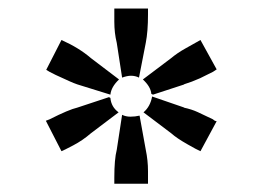

<svg xmlns="http://www.w3.org/2000/svg" viewBox="-20 -843 623 456"><path d="M291 -663.1Q282.2 -663.1 270 -658.7L257.3 -741.2Q251.5 -764.6 251.5 -791.5V-822.8H331.5V-808.6Q331.5 -768.1 326.2 -741.2L310.1 -658.7Q301.3 -663.1 291 -663.1ZM339.4 -620.1Q337.9 -637.2 319.3 -654.3L386.7 -705.1Q401.4 -717.3 418.9 -727.1L456.1 -748L494.6 -678.2L485.8 -672.4L455.1 -657.2Q435.5 -648.4 416.5 -642.6H418L343.3 -618.2ZM262.7 -654.3Q244.1 -636.7 242.2 -618.2L163.6 -642.6Q155.3 -645.5 146.5 -649.4Q121.6 -660.6 112.3 -665L97.7 -672.4L89.8 -677.2L126 -748Q167.5 -729.5 195.8 -705.1ZM320.8 -576.2Q336.9 -589.8 341.3 -613.8L418 -587.4H416.5Q435.1 -583.5 449.7 -576.7L485.8 -559.6Q490.2 -555.2 494.6 -555.2L456.1 -483.9Q452.6 -485.4 444.3 -489.7L425.8 -500Q399.9 -514.6 386.7 -526.4ZM88.9 -556.2 97.7 -559.6Q144 -583 163.6 -587.4L238.8 -612.3L242.2 -610.4Q244.1 -588.9 261.7 -576.2L195.8 -526.4Q176.8 -509.8 153.6 -497.6Q130.4 -485.4 126 -483.9ZM270 -570.3Q278.8 -565.9 289.8 -565.9Q300.8 -565.9 311.5 -568.4L326.2 -487.3Q331.5 -461.9 331.5 -436.5V-406.7H251.5V-420.9Q251.5 -464.8 257.3 -487.3Z"/></svg>

Font: Duru Sans
Style: Regular
Weight: 400
Designer: Onur Yazõcõgil
Foundry: Onur Yazõcõgil
Version: Version 1.002